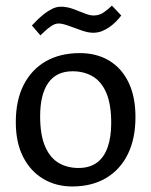

<svg xmlns="http://www.w3.org/2000/svg" viewBox="-20 -651 539 684"><path d="M237.4 13.3Q179.5 13.3 134.1 -13.8Q88.6 -40.8 62.4 -92Q36.3 -143.1 36.3 -215.7Q36.3 -293.7 64.3 -348.6Q92.4 -403.5 143.4 -432.7Q194.3 -461.8 264.2 -461.8Q324.3 -461.8 368.8 -435.1Q413.3 -408.4 438 -357.5Q462.6 -306.6 462.6 -233.7Q462.6 -156.7 435.1 -101.2Q407.5 -45.7 357 -16.2Q306.5 13.3 237.4 13.3ZM259.7 -52.6Q298.7 -52.6 324.7 -71.2Q350.6 -89.9 363.4 -126.1Q376.2 -162.3 376.2 -212.7Q376.2 -279.6 358.8 -320.1Q341.4 -360.6 310.3 -378.9Q279.2 -397.1 238.7 -397.1Q180.8 -397.1 151.9 -355.7Q123 -314.4 123 -236.7Q123 -170.9 140.4 -130Q157.8 -89.2 188.5 -70.9Q219.2 -52.6 259.7 -52.6ZM378.7 -631 412 -595.7Q404.3 -585.6 393.6 -574.6Q382.9 -563.6 369.8 -554.4Q356.7 -545.2 342.3 -539.7Q327.8 -534.3 311.8 -534.3Q293.8 -534.3 270 -542.8Q246.3 -551.3 224.1 -559.3Q201.9 -567.3 188.9 -567.3Q175.9 -567.3 161.9 -557.6Q147.9 -548 137.4 -537.7Q126.9 -527.5 123.9 -525L93.6 -560.2Q100.5 -567.8 111.7 -578.9Q122.8 -589.9 136.7 -600.9Q150.5 -611.9 165.8 -619.5Q181.1 -627.1 197.1 -627.1Q218.4 -627.1 239.8 -619.3Q261.2 -611.6 280.5 -603.7Q299.8 -595.8 313.8 -595.8Q333.8 -595.8 350.1 -607.2Q366.4 -618.7 378.7 -631Z"/></svg>

Font: Ancizar Sans Thin
Style: Regular
Weight: 100
Designer: Cesar Puertas, Viviana Monsalve, Julian Moncada, Julian Prieto, Jose Castro, Mariel Hernandez, Felipe Aragon, Sara Alarc
Version: Version 8.100